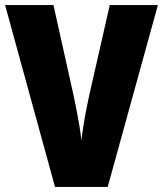

<svg xmlns="http://www.w3.org/2000/svg" viewBox="-20 -734 640 754"><path d="M600 -714 403 0H196L0 -714H190L269 -359Q274 -336 280.5 -302.5Q287 -269 292.5 -236Q298 -203 299 -182Q302 -203 307 -236Q312 -269 318.5 -302Q325 -335 330 -358L411 -714Z"/></svg>

Font: Noto Sans Kannada Condensed Black
Style: Regular
Weight: 900
Width: 3
Designer: Jelle Bosma - Monotype Design Team
Foundry: Monotype Imaging Inc.
Version: Version 2.005; ttfautohint (v1.8.4.7-5d5b)